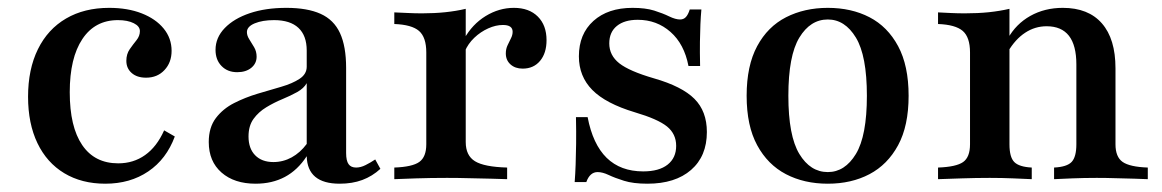

<svg xmlns="http://www.w3.org/2000/svg" viewBox="-20 -447 2899 479"><path d="M242.7 11.3Q183.9 11.3 140.3 -14.9Q96.8 -41.1 73.4 -89.9Q50 -138.7 50 -205.6Q50 -274.2 74.6 -324.2Q99.2 -374.2 144.8 -400.8Q190.3 -427.4 252.4 -427.4Q298.4 -427.4 333.5 -413.7Q368.5 -400 388.3 -375.8Q408.1 -351.6 408.1 -320.2Q408.1 -291.1 390.3 -272.2Q372.6 -253.2 344.4 -253.2Q321.8 -253.2 308.5 -264.9Q295.2 -276.6 295.2 -295.2Q295.2 -312.1 303.6 -324.2Q312.1 -336.3 320.6 -346.8Q329 -357.3 329 -369.4Q329 -381.5 313.7 -389.1Q298.4 -396.8 274.2 -396.8Q216.9 -396.8 185.5 -349.6Q154 -302.4 154 -216.9Q154 -130.6 185.1 -85.1Q216.1 -39.5 275 -39.5Q312.9 -39.5 341.9 -60.1Q371 -80.6 389.5 -121.8L416.1 -106.5Q395.2 -50 350 -19.4Q304.8 11.3 242.7 11.3Z M617.7 11.3Q564.5 11.3 532.7 -16.5Q500.8 -44.4 500.8 -92.7Q500.8 -129 518.5 -152.4Q536.3 -175.8 564.1 -189.9Q591.9 -204 623 -213.3Q654 -222.6 681.9 -230.6Q709.7 -238.7 727.4 -250.4Q745.2 -262.1 745.2 -280.6V-321Q745.2 -358.1 724.6 -377.4Q704 -396.8 663.7 -396.8Q634.7 -396.8 615.3 -388.7Q596 -380.6 596 -366.9Q596 -358.1 602 -348.8Q608.1 -339.5 614.1 -329Q620.2 -318.5 620.2 -305.6Q620.2 -288.7 606.9 -277.8Q593.5 -266.9 571.8 -266.9Q547.6 -266.9 532.7 -282.3Q517.7 -297.6 517.7 -322.6Q517.7 -353.2 540.7 -377Q563.7 -400.8 603.2 -414.1Q642.7 -427.4 694.4 -427.4Q746.8 -427.4 779.8 -412.5Q812.9 -397.6 828.2 -364.5Q843.5 -331.5 843.5 -277.4V-65.3Q843.5 -46 849.6 -37.5Q855.6 -29 868.5 -29Q879.8 -29 891.9 -35.1Q904 -41.1 916.1 -49.2L929 -25.8Q908.9 -7.3 883.9 2Q858.9 11.3 827.4 11.3Q746.8 11.3 745.2 -57.3Q722.6 -22.6 690.7 -5.6Q658.9 11.3 617.7 11.3ZM662.1 -42.7Q686.3 -42.7 707.7 -54.4Q729 -66.1 745.2 -87.9V-239.5Q737.9 -226.6 721.4 -217.3Q704.8 -208.1 684.3 -199.6Q663.7 -191.1 644.4 -179.4Q625 -167.7 612.5 -150.4Q600 -133.1 600 -106.5Q600 -76.6 616.5 -59.7Q633.1 -42.7 662.1 -42.7Z M963.7 0V-29Q1008.9 -30.6 1026.2 -43.1Q1043.5 -55.6 1043.5 -87.1V-316.1Q1043.5 -354 1025.4 -369.8Q1007.3 -385.5 963.7 -387.1V-416.1Q983.9 -415.3 999.6 -414.5Q1015.3 -413.7 1033.1 -413.7Q1094.4 -413.7 1141.9 -425V-92.7Q1141.9 -58.9 1164.9 -44.8Q1187.9 -30.6 1245.2 -29V0Q1230.6 -0.8 1205.6 -1.2Q1180.6 -1.6 1151.6 -2.4Q1122.6 -3.2 1095.2 -3.2Q1054.8 -3.2 1018.1 -2Q981.5 -0.8 963.7 0ZM1283.9 -275.8Q1265.3 -275.8 1253.6 -286.3Q1241.9 -296.8 1241.9 -313.7Q1241.9 -325 1246.4 -334.3Q1250.8 -343.5 1254.8 -351.6Q1258.9 -359.7 1258.9 -367.7Q1258.9 -384.7 1234.7 -384.7Q1216.9 -384.7 1198 -376.2Q1179 -367.7 1163.3 -352.8Q1147.6 -337.9 1139.5 -318.5L1137.9 -350Q1158.1 -386.3 1191.5 -406.9Q1225 -427.4 1262.1 -427.4Q1300 -427.4 1321.8 -405.6Q1343.5 -383.9 1343.5 -346.8Q1343.5 -314.5 1327.4 -295.2Q1311.3 -275.8 1283.9 -275.8Z M1595.2 11.3Q1559.7 11.3 1536.7 4Q1513.7 -3.2 1498.4 -10.5Q1483.1 -17.7 1471 -17.7Q1451.6 -17.7 1442.7 7.3H1413.7Q1415.3 -13.7 1416.1 -36.7Q1416.9 -59.7 1417.3 -88.7Q1417.7 -117.7 1416.9 -154.8H1446Q1458.9 -87.1 1493.5 -53.2Q1528.2 -19.4 1584.7 -19.4Q1624.2 -19.4 1645.6 -36.3Q1666.9 -53.2 1666.9 -83.1Q1666.9 -112.9 1644 -131.5Q1621 -150 1563.7 -166.9Q1491.1 -188.7 1457.7 -222.6Q1424.2 -256.5 1424.2 -306.5Q1424.2 -362.1 1460.5 -394.8Q1496.8 -427.4 1558.1 -427.4Q1590.3 -427.4 1612.1 -420.6Q1633.9 -413.7 1649.6 -406Q1665.3 -398.4 1676.6 -398.4Q1685.5 -398.4 1691.1 -404.4Q1696.8 -410.5 1700.8 -423.4H1729.8Q1728.2 -405.6 1727.4 -386.7Q1726.6 -367.7 1726.2 -343.1Q1725.8 -318.5 1726.6 -282.3H1697.6Q1687.1 -337.1 1652.8 -367.3Q1618.5 -397.6 1571 -397.6Q1537.9 -397.6 1519 -382.3Q1500 -366.9 1500 -338.7Q1500 -308.9 1525 -289.1Q1550 -269.4 1611.3 -251.6Q1681.5 -231.5 1712.5 -200.4Q1743.5 -169.4 1743.5 -117.7Q1743.5 -57.3 1704 -23Q1664.5 11.3 1595.2 11.3Z M2045.2 11.3Q1986.3 11.3 1940.7 -12.5Q1895.2 -36.3 1869 -84.7Q1842.7 -133.1 1842.7 -208.1Q1842.7 -283.1 1869 -331.9Q1895.2 -380.6 1941.1 -404Q1987.1 -427.4 2045.2 -427.4Q2104 -427.4 2149.2 -404Q2194.4 -380.6 2220.6 -331.9Q2246.8 -283.1 2246.8 -208.1Q2246.8 -133.1 2220.6 -84.7Q2194.4 -36.3 2149.2 -12.5Q2104 11.3 2045.2 11.3ZM2045.2 -17.7Q2087.9 -17.7 2115.3 -62.9Q2142.7 -108.1 2142.7 -208.1Q2142.7 -308.1 2115.3 -353.2Q2087.9 -398.4 2045.2 -398.4Q2001.6 -398.4 1974.2 -353.2Q1946.8 -308.1 1946.8 -208.1Q1946.8 -108.1 1974.2 -62.9Q2001.6 -17.7 2045.2 -17.7Z M2609.7 0V-29Q2641.9 -30.6 2653.6 -43.1Q2665.3 -55.6 2665.3 -87.1V-286.3Q2665.3 -333.9 2646.8 -357.7Q2628.2 -381.5 2591.1 -381.5Q2562.1 -381.5 2537.5 -365.3Q2512.9 -349.2 2494.4 -317.7V-350.8Q2514.5 -387.1 2550.4 -407.3Q2586.3 -427.4 2631.5 -427.4Q2695.2 -427.4 2729 -388.7Q2762.9 -350 2762.9 -276.6V-87.1Q2762.9 -55.6 2780.6 -43.1Q2798.4 -30.6 2843.5 -29V0Q2831.5 -0.8 2810.5 -1.2Q2789.5 -1.6 2764.5 -2.4Q2739.5 -3.2 2716.1 -3.2Q2684.7 -3.2 2654.8 -2Q2625 -0.8 2609.7 0ZM2320.2 0V-29Q2365.3 -30.6 2382.7 -42.7Q2400 -54.8 2400 -87.1V-316.1Q2400 -354 2381.9 -369.8Q2363.7 -385.5 2320.2 -387.1V-416.1Q2336.3 -415.3 2352.8 -414.5Q2369.4 -413.7 2387.1 -413.7Q2419.4 -413.7 2446.8 -416.5Q2474.2 -419.4 2498.4 -425V-87.1Q2498.4 -54.8 2510.5 -42.7Q2522.6 -30.6 2554 -29V0Q2535.5 -0.8 2507.7 -2Q2479.8 -3.2 2449.2 -3.2Q2415.3 -3.2 2379.4 -2Q2343.5 -0.8 2320.2 0Z"/></svg>

Font: Playfair SemiBold
Style: Regular
Weight: 600
Designer: Claus Eggers Sørensen
Foundry: Claus Eggers Sørensen
Version: Version 2.001;gftools[0.9.30]